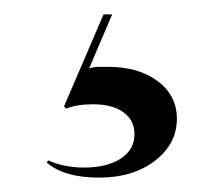

<svg xmlns="http://www.w3.org/2000/svg" viewBox="-20 -21 311 267"><path d="M47 202Q69 212 97 212Q129 212 148 199.5Q167 187 167 166Q167 146 151.5 135Q136 124 110 124Q87 124 72 130L69 127L124 -1H136L104 74Q111 72 116 72Q121 72 131 72Q173 72 199.5 92Q226 112 226 144Q226 179 195.5 202.5Q165 226 118 226Q69 226 45 205Z"/></svg>

Font: Libre Caslon Display
Style: Regular
Weight: 400
Designer: Pablo Impallari, Rodrigo Fuenzalida
Foundry: Pablo Impallari, Rodrigo Fuenzalida
Version: Version 1.002; ttfautohint (v1.5)